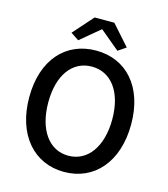

<svg xmlns="http://www.w3.org/2000/svg" viewBox="-135 -1048 1025 1168"><g transform="rotate(15 377.0 -464.0)"><path d="M377 14C567 14 698 -134 698 -371C698 -608 567 -750 377 -750C188 -750 56 -609 56 -371C56 -134 188 14 377 14ZM377 -88C255 -88 176 -199 176 -371C176 -543 255 -649 377 -649C499 -649 579 -543 579 -371C579 -199 499 -88 377 -88ZM254 -782 375 -883H380L501 -782L551 -816L439 -942H315L203 -816Z"/></g></svg>

Font: Noto Sans TC Medium
Style: Regular
Weight: 500
Designer: Ryoko NISHIZUKA 西塚涼子 (kana, bopomofo & ideographs); Paul D. Hunt (Latin, Greek & Cyrillic); Sandoll Communications 산돌커뮤니
Foundry: Adobe
Version: Version 2.004;hotconv 1.0.118;makeotfexe 2.5.65603